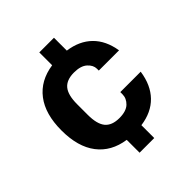

<svg xmlns="http://www.w3.org/2000/svg" viewBox="-198 -753 972 972"><g transform="rotate(-45 288.0 -267.0)"><path d="M241 0Q145 -14 93 -82Q41 -150 41 -267Q41 -384 93 -452Q145 -520 241 -534V-626H346V-534Q425 -523 473 -476Q521 -429 534 -348H389V-361Q389 -387 365 -408.5Q341 -430 293 -430Q240 -430 215.5 -400.5Q191 -371 191 -305V-229Q191 -163 215.5 -133.5Q240 -104 293 -104Q342 -104 365.5 -126.5Q389 -149 389 -179V-194H535Q523 -110 475 -60.5Q427 -11 346 0V92H241Z"/></g></svg>

Font: Mozilla Headline BETA
Style: Bold
Weight: 700
Designer: Studio DRAMA
Foundry: Studio DRAMA
Version: Version 0.100